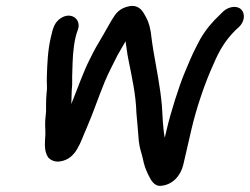

<svg xmlns="http://www.w3.org/2000/svg" viewBox="-20 -551 829 637"><path d="M132.8 -181 130.1 -152C128.7 -127 132.4 -113.2 129.5 -89C127.9 -63.8 129.1 -44.1 140.5 -28C151.3 -17.3 164.4 -13.2 179.6 -15.5C234.4 -23.9 246.2 -79.7 269 -130C290.2 -179.1 305.5 -226.2 327.6 -280C342.8 -316.2 355.8 -338.5 370 -368C376 -378.8 387.2 -397.4 396.6 -414C400.2 -391.3 401.4 -375.6 406.3 -352C417.5 -295 430.7 -239 432.6 -176C435.8 -145.2 437.7 -114.5 440.4 -84C443.6 -56.6 448.6 -47.5 453.8 -25C457.8 -4.7 463 10.4 471.5 28C479.7 44.3 490.1 67.7 514.4 65.5C552.3 62.1 579.4 32.7 588.2 -5L614.5 -119C631.8 -194.1 660.5 -277.5 687.8 -337C709 -387.3 729.9 -419.9 762.4 -452L772.4 -461C791.8 -479 794 -505.1 780.8 -519C766.4 -534.1 739.1 -529.2 721.7 -514L711.4 -504C684.3 -478.2 664.4 -455.4 644.2 -421L629.7 -393C617.9 -371.2 603.2 -334.7 592.3 -309C573.8 -265 545.5 -175.6 532.5 -119L526.7 -94C520.3 -126.6 519.4 -164 517.2 -200C511.4 -264.9 498.9 -323.2 488.7 -384L484.7 -410C483.6 -420 482.1 -432 480 -446C475.1 -474.7 468.7 -487.2 457.1 -507C444.6 -528.3 426.7 -535.7 403.1 -529C384.1 -524.3 369.3 -513.7 358.7 -497C342.5 -472.3 341 -466.4 322.4 -435C301.3 -399.8 295.2 -389.6 277.7 -354C256.6 -313.5 235.1 -250.9 216.6 -206C217.3 -221.2 217.3 -237.3 218 -251C221 -278 218.3 -286.5 220 -316C221.1 -352.1 221.8 -388.8 230.6 -427C233.2 -438.3 235.5 -444.2 238.6 -453C250.4 -487 215.7 -514 180.6 -490C160.1 -475.9 155.5 -456.9 148.6 -427C138.3 -382.5 137.1 -342.3 135.5 -301C134.2 -272.1 137.8 -263.9 134.4 -240C132.8 -221.8 132.5 -196.1 132.8 -181Z"/></svg>

Font: HoneyBee
Style: BdIt
Weight: 700
Foundry: Cannot Into Space Fonts
Version: Version 0.89